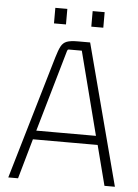

<svg xmlns="http://www.w3.org/2000/svg" viewBox="-55 -818 618 861"><g transform="rotate(5 254.5 -388.0)"><path d="M495 0H448L399 -190L411 -180H100L113 -190L59 0H15L178 -554Q188 -588 197 -605Q206 -622 222.5 -628.5Q239 -635 273 -635H328ZM228 -588 119 -210 112 -220H401L393 -210L294 -595H236Q232 -595 230.5 -593Q229 -591 228 -588ZM213 -706H159V-776H213ZM381 -706H327V-776H381Z"/></g></svg>

Font: Gemunu Libre ExtraLight ExtraLight
Style: Regular
Weight: 250
Version: Version 1.100